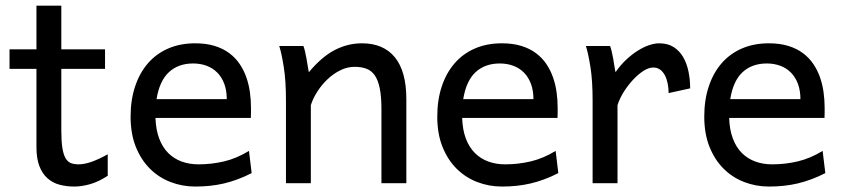

<svg xmlns="http://www.w3.org/2000/svg" viewBox="-20 -665 3065 697"><path d="M14.6 -485.8H112.3V-644.5H202.6V-485.8H361.3V-415H202.6V-190.4Q202.6 -152.8 206.3 -128.9Q210 -105 217.5 -91.6Q225.1 -78.1 236.8 -73.2Q248.5 -68.4 265.1 -68.4Q286.1 -68.4 312.5 -77.6Q338.9 -86.9 371.1 -105V-26.9Q337.4 -4.9 306.6 3.7Q275.9 12.2 250 12.2Q221.2 12.2 196.3 5.6Q171.4 -1 152.6 -17.6Q133.8 -34.2 123 -61.8Q112.3 -89.4 112.3 -131.8V-415H14.6Z M544.4 -236.8Q545.9 -193.8 557.9 -162.1Q569.8 -130.4 590.6 -109.6Q611.3 -88.9 639.4 -78.6Q667.5 -68.4 700.7 -68.4Q748 -68.4 793.5 -79.1Q838.9 -89.8 883.8 -117.2L893.6 -36.6Q867.7 -23.4 842.8 -14.2Q817.9 -4.9 793 1Q768.1 6.8 742.4 9.5Q716.8 12.2 688.5 12.2Q641.6 12.2 599.1 -4.2Q556.6 -20.5 524.4 -52.5Q492.2 -84.5 473.1 -131.8Q454.1 -179.2 454.1 -241.7Q454.1 -302.2 470.5 -351.3Q486.8 -400.4 517.1 -435.3Q547.4 -470.2 590.8 -489Q634.3 -507.8 688.5 -507.8Q728.5 -507.8 759.3 -498.3Q790 -488.8 812.5 -471.9Q835 -455.1 850.1 -432.6Q865.2 -410.2 874.3 -384.3Q883.3 -358.4 887.2 -330.3Q891.1 -302.2 891.1 -274.9V-255.9Q891.1 -243.7 890.6 -236.8ZM681.2 -434.6Q627.4 -434.6 593.3 -403.1Q559.1 -371.6 548.3 -305.2H803.2Q803.2 -336.4 794.2 -360.6Q785.2 -384.8 768.8 -401.4Q752.4 -418 730 -426.3Q707.5 -434.6 681.2 -434.6Z M1364.7 0V-268.6Q1364.7 -314.5 1358.6 -344.2Q1352.5 -374 1340.6 -391.4Q1328.6 -408.7 1310.3 -415.5Q1292 -422.4 1267.1 -422.4Q1240.7 -422.4 1215.6 -409.9Q1190.4 -397.5 1169.4 -377.7Q1148.4 -357.9 1132.3 -333Q1116.2 -308.1 1108.4 -283.2V0H1018.1V-300.3Q1018.1 -372.6 1010 -422.6Q1002 -472.7 993.7 -498H1081.5Q1084.5 -490.2 1087.4 -477.8Q1090.3 -465.3 1092.8 -451.7Q1095.2 -438 1097.2 -424.8L1101.1 -402.8Q1147.5 -458.5 1194.8 -483.2Q1242.2 -507.8 1293.9 -507.8Q1372.1 -507.8 1413.6 -456.8Q1455.1 -405.8 1455.1 -305.2V0Z M1657.7 -236.8Q1659.2 -193.8 1671.1 -162.1Q1683.1 -130.4 1703.9 -109.6Q1724.6 -88.9 1752.7 -78.6Q1780.8 -68.4 1814 -68.4Q1861.3 -68.4 1906.7 -79.1Q1952.1 -89.8 1997.1 -117.2L2006.8 -36.6Q1981 -23.4 1956.1 -14.2Q1931.2 -4.9 1906.2 1Q1881.3 6.8 1855.7 9.5Q1830.1 12.2 1801.8 12.2Q1754.9 12.2 1712.4 -4.2Q1669.9 -20.5 1637.7 -52.5Q1605.5 -84.5 1586.4 -131.8Q1567.4 -179.2 1567.4 -241.7Q1567.4 -302.2 1583.7 -351.3Q1600.1 -400.4 1630.4 -435.3Q1660.6 -470.2 1704.1 -489Q1747.6 -507.8 1801.8 -507.8Q1841.8 -507.8 1872.6 -498.3Q1903.3 -488.8 1925.8 -471.9Q1948.2 -455.1 1963.4 -432.6Q1978.5 -410.2 1987.5 -384.3Q1996.6 -358.4 2000.5 -330.3Q2004.4 -302.2 2004.4 -274.9V-255.9Q2004.4 -243.7 2003.9 -236.8ZM1794.4 -434.6Q1740.7 -434.6 1706.5 -403.1Q1672.4 -371.6 1661.6 -305.2H1916.5Q1916.5 -336.4 1907.5 -360.6Q1898.4 -384.8 1882.1 -401.4Q1865.7 -418 1843.3 -426.3Q1820.8 -434.6 1794.4 -434.6Z M2131.3 0V-300.3Q2131.3 -372.6 2123.3 -422.6Q2115.2 -472.7 2106.9 -498H2194.8Q2197.8 -490.2 2200.7 -477.8Q2203.6 -465.3 2206.1 -451.7Q2208.5 -438 2210.4 -424.8L2214.4 -402.8Q2231.9 -428.2 2252.7 -447.8Q2273.4 -467.3 2294.7 -480.7Q2315.9 -494.1 2336.2 -501Q2356.4 -507.8 2373 -507.8Q2403.8 -507.8 2425 -494.4Q2446.3 -481 2459.7 -458.3Q2473.1 -435.5 2479.2 -406Q2485.4 -376.5 2485.4 -344.2L2407.2 -327.1Q2407.2 -345.2 2403.8 -362.1Q2400.4 -378.9 2393.6 -391.8Q2386.7 -404.8 2376.2 -412.4Q2365.7 -419.9 2351.1 -419.9Q2335.4 -419.9 2316.4 -408Q2297.4 -396 2279.1 -376.5Q2260.7 -356.9 2245.1 -332.5Q2229.5 -308.1 2221.7 -283.2V0Z M2627 -236.8Q2628.4 -193.8 2640.4 -162.1Q2652.3 -130.4 2673.1 -109.6Q2693.8 -88.9 2721.9 -78.6Q2750 -68.4 2783.2 -68.4Q2830.6 -68.4 2876 -79.1Q2921.4 -89.8 2966.3 -117.2L2976.1 -36.6Q2950.2 -23.4 2925.3 -14.2Q2900.4 -4.9 2875.5 1Q2850.6 6.8 2825 9.5Q2799.3 12.2 2771 12.2Q2724.1 12.2 2681.6 -4.2Q2639.2 -20.5 2606.9 -52.5Q2574.7 -84.5 2555.7 -131.8Q2536.6 -179.2 2536.6 -241.7Q2536.6 -302.2 2553 -351.3Q2569.3 -400.4 2599.6 -435.3Q2629.9 -470.2 2673.3 -489Q2716.8 -507.8 2771 -507.8Q2811 -507.8 2841.8 -498.3Q2872.6 -488.8 2895 -471.9Q2917.5 -455.1 2932.6 -432.6Q2947.8 -410.2 2956.8 -384.3Q2965.8 -358.4 2969.7 -330.3Q2973.6 -302.2 2973.6 -274.9V-255.9Q2973.6 -243.7 2973.1 -236.8ZM2763.7 -434.6Q2710 -434.6 2675.8 -403.1Q2641.6 -371.6 2630.9 -305.2H2885.7Q2885.7 -336.4 2876.7 -360.6Q2867.7 -384.8 2851.3 -401.4Q2835 -418 2812.5 -426.3Q2790 -434.6 2763.7 -434.6Z"/></svg>

Font: Andika Viet
Style: Regular
Weight: 400
Designer: Victor Gaultney, Annie Olsen, Julie Remington, Don Collingsworth, Eric Hays, Becca Hirsbrunner
Foundry: SIL International
Version: Version 5.000